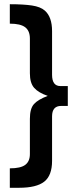

<svg xmlns="http://www.w3.org/2000/svg" viewBox="-20 -763 385 909"><path d="M70.5 126H26.5V34Q77.5 34 99.5 17.5Q121.5 1 121.5 -33.5V-200.5Q121.5 -249 141 -270.5Q160.5 -292 206 -309Q162 -324 141.8 -347Q121.5 -370 121.5 -416V-580.5Q121.5 -617 99.2 -634Q77 -651 26.5 -651V-743Q91 -743 131.2 -737Q171.5 -731 192 -713Q226.5 -683 226.5 -615.5V-409Q226.5 -355.5 266 -355.5H301V-261.5H269.5Q226.5 -261.5 226.5 -212V-1.5Q226.5 68 189.5 97Q152.5 126 70.5 126Z"/></svg>

Font: Argentum Novus Medium
Style: Regular
Weight: 500
Designer: Julieta Ulanovsky (font) & Cristiano Sobral (main changes)
Foundry: Julieta Ulanovsky (font) & Cristiano Sobral (main changes)
Version: Version 3.00;November 27, 2020;FontCreator 13.0.0.2655 64-bi